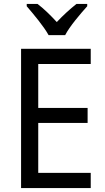

<svg xmlns="http://www.w3.org/2000/svg" viewBox="-20 -964 540 984"><path d="M229 -784H314C337 -829 392 -893 427 -932V-944H372C337 -916 306 -888 271 -851C239 -886 203 -921 172 -944H117V-932C153 -890 205 -828 229 -784ZM445 0V-78H176V-334H429V-411H176V-636H445V-714H88V0Z"/></svg>

Font: Noto Sans Lao SemiCondensed
Style: Regular
Weight: 400
Width: 4
Designer: Monotype Design Team
Foundry: Monotype Imaging Inc.
Version: Version 2.003